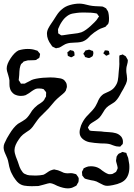

<svg xmlns="http://www.w3.org/2000/svg" viewBox="-28 -977 741 1059"><path d="M406 16Q406 23 405 25Q405 27 403.5 29.5Q402 32 401 33Q396 44 394 46Q392 48 387.5 50Q383 52 381 53Q366 62 346 62Q322 62 288 48Q284 46 271.5 40Q259 34 247 33Q245 33 242 34Q239 35 236 35Q230 36 211 42Q202 45 184 49Q172 50 147 50Q124 50 106.5 47Q89 44 75 33Q66 26 57.5 14Q49 2 47 -1Q45 -5 38 -17.5Q31 -30 28 -41Q22 -59 20 -73Q16 -95 12 -104Q9 -112 0.5 -130.5Q-8 -149 -8 -164Q-8 -176 -3.5 -186Q1 -196 10 -214Q13 -219 24 -237.5Q35 -256 47 -270.5Q59 -285 71 -294Q79 -299 96.5 -309Q114 -319 124 -331Q131 -339 138.5 -350.5Q146 -362 149 -367Q160 -382 180 -398Q183 -400 195.5 -408Q208 -416 215 -425L220 -435Q225 -443 226 -445V-456Q226 -458 226.5 -462Q227 -466 226 -468Q226 -470 220 -476L213 -485Q211 -486 207.5 -486.5Q204 -487 202 -488Q198 -489 188 -489Q176 -489 170 -487Q160 -483 148.5 -475Q137 -467 132 -463Q118 -454 113 -452Q102 -448 87 -448Q68 -448 51 -457Q43 -462 36 -471Q29 -480 27 -490Q24 -499 24 -513Q24 -527 24 -534Q23 -544 17 -564Q9 -586 9 -600Q9 -623 30.5 -655.5Q52 -688 74 -699Q100 -707 125 -707Q151 -707 169 -700Q171 -699 174.5 -698.5Q178 -698 179 -697Q181 -695 183.5 -691.5Q186 -688 188 -686Q192 -682 193 -680V-678Q193 -675 192 -672.5Q191 -670 191 -667Q190 -665 190 -662.5Q190 -660 189 -659Q188 -657 183.5 -654.5Q179 -652 177 -651Q176 -650 174.5 -648.5Q173 -647 170 -646Q168 -645 165 -645.5Q162 -646 159 -645Q136 -645 125 -644L114 -641L104 -638Q100 -637 98 -632Q96 -630 93 -628Q90 -626 88 -623Q87 -621 84 -613Q80 -600 79 -583.5Q78 -567 78 -563Q78 -557 76 -543L75 -535Q76 -533 79 -529.5Q82 -526 83 -523L87 -516Q88 -515 92.5 -515.5Q97 -516 98 -516Q99 -516 102.5 -515.5Q106 -515 109 -516Q112 -517 118 -521Q127 -525 134 -529Q141 -533 147 -536Q166 -544 208 -548Q234 -550 249 -550Q275 -550 296 -546Q316 -544 326 -535Q328 -534 328.5 -532Q329 -530 331 -529Q333 -526 335 -523.5Q337 -521 338 -518Q341 -511 341 -497Q341 -496 338 -487L335 -477Q329 -467 317.5 -458Q306 -449 303 -446Q285 -431 274 -419Q272 -417 240 -379Q228 -366 215 -354Q190 -329 190 -329Q182 -320 168 -300Q161 -289 152.5 -278Q144 -267 135 -260Q128 -255 117 -248Q106 -241 99 -235Q86 -224 77 -210Q52 -175 52 -149Q52 -133 59.5 -113Q67 -93 70 -86Q74 -72 80 -56.5Q86 -41 95 -30Q96 -29 97.5 -26.5Q99 -24 102 -22Q105 -19 111 -17Q122 -11 134.5 -10Q147 -9 159 -9Q171 -9 175 -9Q180 -9 191.5 -10Q203 -11 211 -13Q219 -16 230 -24Q241 -32 249 -36Q258 -39 260 -40L268 -42Q272 -43 277 -41Q292 -39 306.5 -32Q321 -25 324 -24Q335 -21 345 -21L363 -22Q372 -22 381 -19Q383 -18 387 -17.5Q391 -17 392 -16Q393 -15 400 -5Q401 -4 403 -1Q405 2 406 6ZM482 -667Q481 -665 480 -665Q479 -665 478 -664Q476 -663 471 -660Q466 -657 463 -657H462Q459 -657 454 -658.5Q449 -660 447 -661Q444 -661 442 -662Q440 -664 437 -673Q432 -678 432 -680Q432 -682 434.5 -685.5Q437 -689 438 -690Q442 -697 443 -698Q445 -700 451 -700Q460 -703 464 -703Q467 -703 477 -698Q482 -698 484 -696Q487 -693 487 -683Q487 -681 485.5 -675Q484 -669 482 -667ZM383 -677V-673Q383 -670 381 -669Q379 -668 378 -668Q368 -661 365 -661H364Q362 -661 358 -663.5Q354 -666 353 -666Q352 -666 349 -667.5Q346 -669 346 -670Q345 -671 345 -678Q345 -680 344 -684Q343 -688 344 -689Q345 -690 347.5 -691.5Q350 -693 351 -694Q357 -700 360 -701Q361 -701 365 -699Q367 -699 373 -697.5Q379 -696 382 -688Q382 -681 383 -677ZM575 -683Q575 -682 576 -680.5Q577 -679 576 -678Q575 -677 573 -676Q571 -675 570 -675Q568 -674 563.5 -671.5Q559 -669 557 -670Q556 -670 548 -678Q547 -679 545 -680Q543 -681 542 -683Q542 -686 547 -691Q547 -693 548 -695.5Q549 -698 551 -699H553H558Q569 -699 573 -694ZM650 -192Q650 -185 649 -183Q648 -181 645 -178.5Q642 -176 641 -175Q638 -169 635 -169Q633 -168 629 -168.5Q625 -169 623 -169Q615 -169 606 -172Q597 -175 594 -176Q580 -182 573 -183Q563 -185 549 -185.5Q535 -186 527 -186Q492 -188 464 -193Q442 -198 426.5 -212Q411 -226 411 -247Q411 -263 419 -285Q430 -312 448 -333L467 -353Q485 -371 492 -381Q498 -388 509 -411Q520 -440 536 -453Q542 -459 554.5 -464Q567 -469 574 -473Q595 -483 606 -499Q618 -515 621.5 -532Q625 -549 627 -583Q628 -592 629.5 -608.5Q631 -625 630 -637V-662Q630 -670 631 -671Q632 -672 635.5 -673Q639 -674 641 -674Q647 -677 649 -677L656 -672Q658 -671 661 -669.5Q664 -668 667 -665Q667 -664 668 -662Q669 -660 671 -657Q672 -655 674.5 -651Q677 -647 677 -644V-642Q677 -634 673 -620Q669 -606 669 -600Q668 -595 668.5 -588.5Q669 -582 669 -578Q670 -571 671.5 -560.5Q673 -550 673 -543Q673 -528 666.5 -514Q660 -500 652.5 -486.5Q645 -473 641 -467Q625 -435 611 -421Q606 -415 597 -409.5Q588 -404 585 -402Q569 -393 559 -383Q550 -374 540 -356Q528 -336 520 -328Q512 -320 499 -312Q486 -304 478 -299Q467 -292 464 -286Q463 -284 460 -279.5Q457 -275 457 -273Q457 -272 458.5 -270Q460 -268 461 -266Q462 -264 463.5 -261.5Q465 -259 467 -257Q468 -256 472 -256Q476 -256 478 -255L511 -253Q522 -253 531 -252Q540 -251 546 -250Q555 -249 575 -248Q595 -247 610.5 -242.5Q626 -238 636 -228Q639 -226 640.5 -223.5Q642 -221 643 -220Q649 -211 650 -200ZM666 10Q647 34 595 44Q575 48 564 48Q553 48 543.5 44Q534 40 523.5 34Q513 28 504 24Q491 19 474 17L453 12Q451 11 447.5 10.5Q444 10 440 8Q437 6 435.5 3.5Q434 1 432 -1Q431 -3 429.5 -4.5Q428 -6 426 -8Q425 -10 425.5 -12.5Q426 -15 425 -18L424 -29L429 -39Q431 -41 431.5 -44Q432 -47 434 -49Q437 -51 440.5 -52Q444 -53 447 -55Q457 -60 473 -60Q499 -60 518 -49Q524 -46 536 -36Q553 -24 558 -22Q568 -17 573 -16Q589 -16 593 -18Q598 -20 601 -22.5Q604 -25 607 -26L612 -29L618 -41Q621 -47 621 -49V-51Q621 -54 620 -57Q619 -60 619 -62Q618 -68 615 -77Q612 -86 612 -92Q612 -97 614 -105Q614 -111 615 -113Q617 -117 620.5 -122Q624 -127 628 -130Q630 -131 638 -134Q646 -139 648 -139Q650 -139 659 -136Q661 -135 663.5 -135Q666 -135 668 -134Q669 -133 670 -130.5Q671 -128 671 -126Q678 -110 679 -106L685 -70Q689 -18 666 10ZM569 -846Q568 -843 561 -838Q557 -831 553 -829L540 -824Q526 -820 513 -812Q491 -799 472 -782Q470 -780 461.5 -771Q453 -762 444.5 -756.5Q436 -751 428 -748Q416 -744 401.5 -743Q387 -742 383 -742Q356 -742 339 -736Q334 -735 319 -726Q307 -718 300 -715Q297 -713 290 -713Q282 -710 280 -711Q277 -712 275 -713Q273 -714 272 -715Q270 -716 266 -717.5Q262 -719 260 -721Q260 -721 254 -730Q231 -760 231 -791Q231 -806 238.5 -820.5Q246 -835 254.5 -847Q263 -859 266 -864Q270 -870 284 -892Q298 -914 315 -927Q332 -942 358.5 -949.5Q385 -957 410 -957Q430 -957 466 -947Q480 -944 497.5 -943Q515 -942 520 -942Q532 -942 537 -941Q539 -941 550 -935Q556 -932 557 -931Q558 -930 559.5 -927.5Q561 -925 561 -924Q562 -923 564.5 -919.5Q567 -916 568 -913Q570 -908 572 -894Q574 -877 573 -865Q573 -862 572 -856Q571 -850 569 -846ZM435 -908Q409 -908 397 -906Q392 -905 380.5 -903.5Q369 -902 361 -899Q343 -892 325 -873Q306 -850 297 -827Q293 -820 292 -814V-810Q292 -803 293 -799Q293 -798 292.5 -796.5Q292 -795 293 -793L298 -790Q300 -789 303.5 -786Q307 -783 310 -782H312L322 -783Q330 -784 338.5 -785.5Q347 -787 355 -788L379 -791Q403 -793 421 -799Q434 -804 447 -813.5Q460 -823 471 -833L493 -854Q506 -867 509 -873L515 -882Q516 -883 517 -884Q518 -885 518 -887Q518 -888 513 -893Q507 -902 507 -902Q505 -903 502.5 -903Q500 -903 498 -904Q495 -904 488 -905.5Q481 -907 473 -907Q460 -908 435 -908Z"/></svg>

Font: Rubik-Burned
Style: Regular
Weight: 400
Designer: NaN (generative design), Hubert & Fischer (Rubik source font outlines)
Foundry: NaN, Hubert & Fischer
Version: Version 1.000